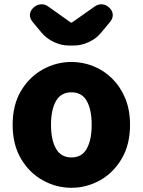

<svg xmlns="http://www.w3.org/2000/svg" viewBox="-20 -877 677 911"><path d="M319 14Q247 14 183 -21.5Q119 -57 79.5 -124Q40 -191 40 -285Q40 -379 79.5 -445.5Q119 -512 183 -547.5Q247 -583 319 -583Q373 -583 423 -563Q473 -543 512 -504.5Q551 -466 574 -411Q597 -356 597 -285Q597 -191 557.5 -124Q518 -57 454.5 -21.5Q391 14 319 14ZM319 -130Q369 -130 392 -172Q415 -214 415 -285Q415 -356 392 -397.5Q369 -439 319 -439Q269 -439 245.5 -397.5Q222 -356 222 -285Q222 -214 245.5 -172Q269 -130 319 -130ZM306 -661Q271 -661 236 -677.5Q201 -694 178 -721L134 -774Q121 -790 122 -808Q123 -826 139 -841Q154 -855 173.5 -856.5Q193 -858 209 -846L316 -770H321L429 -846Q446 -858 465 -856.5Q484 -855 499 -840Q514 -826 515 -808Q516 -790 503 -774L459 -721Q437 -694 401.5 -677.5Q366 -661 331 -661Z"/></svg>

Font: Chiron GoRound TC H
Style: Regular
Weight: 900
Designer: Ryoko NISHIZUKA 西塚涼子 (kana, bopomofo & ideographs); Paul D. Hunt (Latin, Greek & Cyrillic); Sandoll Communications 산돌커뮤니
Foundry: Adobe
Version: Version 1.000;hotconv 1.1.1;makeotfexe 2.6.0